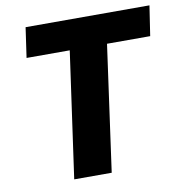

<svg xmlns="http://www.w3.org/2000/svg" viewBox="-78 -759 790 832"><g transform="rotate(-10 317.0 -343.0)"><path d="M182 0 260 -554H70L89 -686H634L614 -554H424L347 0Z"/></g></svg>

Font: Chivo Mono
Style: Bold Italic
Weight: 700
Italic angle: -8.05°
Monospace: yes
Version: Version 1.008